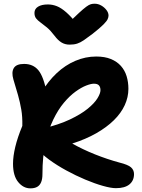

<svg xmlns="http://www.w3.org/2000/svg" viewBox="-20 -1020 779 1053"><path d="M146.6 13Q108 13 79.7 -21.6Q51.4 -56.2 51.4 -122Q51.4 -162.8 63.9 -214.9Q76.4 -267 102.4 -329.4Q103.6 -379 96.8 -418.8Q90 -458.6 78.9 -498.1Q67.8 -537.6 53.4 -584.4Q42 -623.6 55.6 -646.5Q69.2 -669.4 112 -669.4Q162 -669.4 190.7 -634.5Q219.4 -599.6 236 -511.6L207.2 -513Q243.8 -574.6 290.8 -618.7Q337.8 -662.8 393.3 -686.4Q448.8 -710 507.8 -710Q554.6 -710 588 -696.3Q621.4 -682.6 642.9 -658.6Q664.4 -634.6 674.3 -602.3Q684.2 -570 684.2 -532.8Q684.2 -487 664.1 -443.2Q644 -399.4 604.4 -360.5Q564.8 -321.6 507.8 -289.1Q450.8 -256.6 376.2 -232.8Q434 -200.2 500.5 -173.6Q567 -147 633.8 -128.8Q682 -117 698.5 -102.3Q715 -87.6 715 -65.4Q715 -29.4 689.8 -8.7Q664.6 12 615.8 12Q589 12 544.3 -0.6Q499.6 -13.2 447.3 -35.2Q395 -57.2 343.5 -85.3Q292 -113.4 249.6 -144.4Q207.2 -175.4 183.2 -206.4Q172.2 -222.4 172.3 -245.9Q172.4 -269.4 183.2 -289.6Q194 -309.8 213.4 -314.6Q302.4 -335.8 363.3 -364.7Q424.2 -393.6 461.2 -423.9Q498.2 -454.2 514.6 -481.1Q531 -508 531 -525.4Q531 -542.2 522.8 -551.6Q514.6 -561 494.8 -561Q479 -561 452.4 -550.7Q425.8 -540.4 393.9 -517.3Q362 -494.2 330.2 -456.3Q298.4 -418.4 271.9 -363.5Q245.4 -308.6 229.1 -234.8Q212.8 -161 212.8 -65.6Q212.8 -38.4 205.6 -20.9Q198.4 -3.4 183.9 4.8Q169.4 13 146.6 13ZM498.6 -999.6Q518.4 -999.6 535.6 -989.6Q552.8 -979.6 564 -964.8Q575.2 -950 575.2 -934.8Q575.2 -925.6 570.3 -914.8Q565.4 -904 547.2 -885.5Q529 -867 487.4 -834.2Q458.8 -812.6 439.7 -799.5Q420.6 -786.4 403.2 -780.8Q385.8 -775.2 361.8 -775.2Q336.6 -775.2 317.1 -787.2Q297.6 -799.2 279.2 -823.8Q257 -853.2 237.1 -869.6Q217.2 -886 201.9 -897Q186.6 -908 177.8 -919.3Q169 -930.6 169 -949.4Q169 -971 188.6 -983.3Q208.2 -995.6 242.8 -995.6Q267.6 -995.6 291.6 -986.2Q315.6 -976.8 343.7 -952.2Q371.8 -927.6 407.6 -882L345.8 -883.4Q387.2 -925.4 412.6 -948.7Q438 -972 453.2 -983.2Q468.4 -994.4 478.3 -997Q488.2 -999.6 498.6 -999.6Z"/></svg>

Font: Shantell Sans Light
Style: Regular
Weight: 300
Designer: Stephen Nixon, Anya Danilova, Shantell Martin
Foundry: Arrow Type
Version: Version 1.011;[c5ecc13dd]